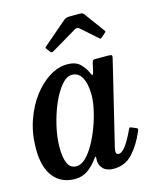

<svg xmlns="http://www.w3.org/2000/svg" viewBox="-117 -830 757 922"><g transform="rotate(-15 261.5 -369.0)"><path d="M492.5 -132Q466.5 -70.5 429 -29.2Q391.5 12 334 12Q300.5 12 283.5 -4.5Q266.5 -21 265 -42.5Q264.5 -49.5 265 -53.5Q265.5 -57.5 265.5 -61Q265.5 -73 256.5 -60Q235.5 -29.5 207.2 -9Q179 11.5 142.5 11.5Q74.5 11.5 35.8 -36.2Q-3 -84 -3 -176Q-3 -251.5 19.2 -316Q41.5 -380.5 77.8 -428.5Q114 -476.5 158 -503.5Q202 -530.5 245.5 -530.5Q289 -530.5 310.5 -508.5Q332 -486.5 341.5 -464.5Q347 -450.5 350.8 -449.8Q354.5 -449 358 -464.5L367.5 -506.5Q369 -513.5 372 -516.8Q375 -520 384 -520H447.5Q463 -520 465.5 -516.2Q468 -512.5 465 -500.5L364.5 -85Q362 -75 362 -65.5Q362 -51 375.5 -51Q392.5 -51 412.5 -79.2Q432.5 -107.5 451.5 -149Q455 -156.5 456.8 -158.8Q458.5 -161 467 -157.5L486.5 -149.5Q494 -146.5 495 -143.5Q496 -140.5 492.5 -132ZM322 -357Q322 -388 315.8 -415.2Q309.5 -442.5 294.8 -459.2Q280 -476 255 -476Q228.5 -476 202.5 -445Q176.5 -414 155.2 -364.8Q134 -315.5 121 -259.2Q108 -203 108 -153Q108 -103 120.8 -74.5Q133.5 -46 164.5 -46Q187.5 -46 210.5 -68.2Q233.5 -90.5 253.5 -126.5Q273.5 -162.5 289 -204.2Q304.5 -246 313.2 -286.5Q322 -327 322 -357ZM182.5 -611.5 171 -626.5Q166 -632.5 166.8 -634.5Q167.5 -636.5 174 -642L289.5 -741Q299.5 -749.5 317.5 -749.5H367Q377 -749.5 381 -747.5Q385 -745.5 388.5 -741L462.5 -640.5Q465 -636.5 464.8 -634.8Q464.5 -633 460 -629L442.5 -613.5Q435.5 -607.5 433.5 -608Q431.5 -608.5 426.5 -613L349 -681.5Q338 -691 324 -682L200 -608.5Q193.5 -604.5 189.8 -605.5Q186 -606.5 182.5 -611.5Z"/></g></svg>

Font: Besley* Narrow Medium
Style: Italic
Weight: 500
Width: 4
Italic angle: -13°
Designer: Owen Earl
Foundry: indestructible type*
Version: Version 3.000; ttfautohint (v1.8.3)